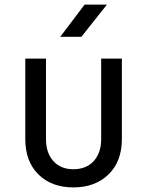

<svg xmlns="http://www.w3.org/2000/svg" viewBox="-20 -805 640 835"><path d="M299 10Q204 10 147 -46.5Q90 -103 90 -200V-550H180V-200Q180 -140 212 -104.5Q244 -69 299 -69Q355 -69 387.5 -104.5Q420 -140 420 -200V-550H510V-200Q510 -103 452 -46.5Q394 10 299 10ZM242 -645 348 -785H445L334 -645Z"/></svg>

Font: JetBrainsMonoNL NF
Style: Regular
Weight: 400
Designer: Philipp Nurullin, Konstantin Bulenkov
Foundry: JetBrains
Version: Version 2.304; ttfautohint (v1.8.4.7-5d5b);Nerd Fonts 3.2.1